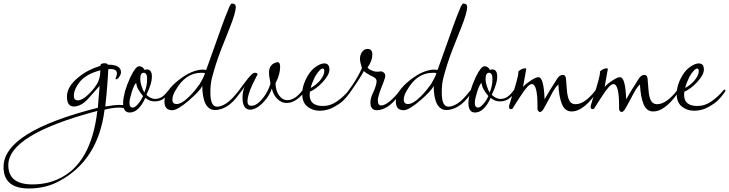

<svg xmlns="http://www.w3.org/2000/svg" viewBox="-347 -619 4127 1087"><path d="M-184 448Q-327 448 -327 326Q-327 126 207 -9Q209 -29 211 -60Q213 -91 217 -133L152 -60Q131 -37 110.5 -26.5Q90 -16 71 -16Q32 -16 32 -72Q32 -130 99 -183Q126 -205 156.5 -220.5Q187 -236 221 -246Q221 -261 245 -261Q260 -261 263 -253Q338 -253 338 -210Q338 -199 328.5 -184.5Q319 -170 310 -170Q307 -170 307 -173Q307 -175 311 -185.5Q315 -196 315 -203Q315 -228 280 -228Q277 -228 273.5 -228Q270 -228 266 -227Q266 -220 264.5 -199.5Q263 -179 261 -146Q257 -88 249 -16Q302 -25 327 -25Q373 -25 373 -12Q373 -6 364 -6Q360 -6 349.5 -8Q339 -10 332 -10Q290 -10 245 2Q209 288 -11 406Q-87 448 -184 448ZM94 -51Q119 -51 153 -84Q167 -97 178.5 -111Q190 -125 199 -139Q221 -171 221 -221Q141 -200 105 -156Q71 -113 71 -76Q71 -51 94 -51ZM-164 425Q-82 425 -16 394Q169 310 204 9Q-300 142 -300 316Q-300 425 -164 425Z M387 18Q350 18 350 -36Q350 -50 353 -67Q356 -84 361 -103Q371 -138 391 -182Q421 -244 441 -244Q460 -244 472 -223Q480 -226 485 -226Q513 -226 513 -184Q513 -166 506 -142Q499 -118 482 -82Q507 -59 531 -59Q550 -59 567 -68.5Q584 -78 605 -106Q607 -108 611 -108Q614 -108 614 -102Q614 -96 609 -89Q596 -72 576.5 -58.5Q557 -45 528 -45Q499 -45 476 -65Q438 18 387 18ZM470 -95Q478 -113 482 -132Q486 -151 486 -173Q486 -207 466 -207Q447 -207 447 -170Q447 -154 454.5 -131Q462 -108 470 -95ZM405 -10Q419 -10 440 -37Q449 -48 455 -59.5Q461 -71 463 -75Q448 -92 437 -111Q426 -130 424 -150Q412 -140 399 -98Q386 -56 386 -37Q386 -10 405 -10Z M628 5Q584 5 584 -44Q584 -103 665 -166Q740 -225 804 -225Q807 -225 811.5 -224Q816 -223 819 -223Q821 -223 830 -250L910 -474Q917 -493 927 -520Q937 -547 952 -582Q961 -599 965 -599Q988 -599 988 -579Q988 -565 979.5 -535Q971 -505 953 -460L905 -339Q888 -295 875.5 -255.5Q863 -216 854 -182Q844 -146 844 -95Q844 -15 882 -15Q905 -15 934.5 -34Q964 -53 1005 -106Q1007 -108 1011.5 -113Q1016 -118 1017 -118Q1020 -118 1020 -114Q1020 -108 1017 -101.5Q1014 -95 1009 -89Q972 -37 937 -16.5Q902 4 871 4Q800 4 798 -133Q791 -117 771.5 -96.5Q752 -76 722 -50Q658 5 628 5ZM653 -30Q682 -30 726 -74Q743 -91 756.5 -107.5Q770 -124 783 -142Q793 -159 801 -174.5Q809 -190 814 -205Q810 -206 805 -206.5Q800 -207 793 -207Q702 -207 646 -106Q629 -78 629 -55Q629 -30 653 -30Z M1070 2Q1026 2 1026 -67Q1026 -100 1038 -130Q1038 -130 1030.5 -118Q1023 -106 1009 -89Q1008 -86 1002 -86Q1000 -86 999 -89Q998 -92 998 -94Q998 -97 1005 -106Q1027 -135 1043 -157Q1059 -179 1078 -198Q1087 -207 1098 -207Q1111 -207 1111 -196Q1111 -198 1104 -184Q1097 -170 1082 -140Q1054 -78 1054 -46Q1054 -20 1076 -20Q1097 -20 1119 -39.5Q1141 -59 1158.5 -88Q1176 -117 1184 -145Q1184 -149 1182.5 -157Q1181 -165 1179 -177Q1176 -195 1176 -208Q1176 -251 1212 -264Q1220 -267 1224 -267Q1239 -267 1239 -241Q1239 -198 1213 -148Q1213 -107 1232.5 -79.5Q1252 -52 1280 -52Q1300 -52 1321.5 -65Q1343 -78 1364 -106Q1366 -108 1370 -108Q1373 -108 1373 -102Q1373 -96 1368 -89Q1355 -71 1329.5 -53.5Q1304 -36 1275 -36Q1247 -36 1223.5 -58.5Q1200 -81 1192 -118Q1188 -103 1176 -82Q1164 -61 1144 -40Q1122 -17 1103 -7.5Q1084 2 1070 2Z M1464 8Q1423 8 1393.5 -15.5Q1364 -39 1364 -87Q1364 -140 1399 -196Q1417 -225 1443 -242.5Q1469 -260 1489 -260Q1518 -260 1518 -225Q1518 -195 1478 -152Q1441 -114 1408 -100Q1407 -96 1406.5 -91.5Q1406 -87 1406 -82Q1406 -19 1481 -19Q1524 -19 1561.5 -45.5Q1599 -72 1627 -106Q1632 -112 1636 -112Q1640 -112 1640 -108Q1640 -104 1636 -97.5Q1632 -91 1630 -89Q1614 -67 1596.5 -50Q1579 -33 1550 -17Q1529 -4 1506.5 2Q1484 8 1464 8ZM1412 -121Q1425 -128 1437.5 -137.5Q1450 -147 1462 -160Q1489 -192 1489 -216Q1489 -231 1480 -231Q1472 -231 1459.5 -217.5Q1447 -204 1436 -184Q1417 -145 1412 -121Z M1786 5Q1750 5 1750 -40Q1750 -64 1768 -100Q1785 -140 1785 -158Q1785 -171 1775.5 -178Q1766 -185 1752 -191Q1742 -196 1731 -203Q1720 -210 1713 -217Q1706 -202 1682 -165Q1658 -128 1630 -89Q1626 -84 1622 -84Q1618 -84 1618 -91Q1618 -98 1626 -106Q1634 -116 1649 -138.5Q1664 -161 1679 -187.5Q1694 -214 1702 -234Q1697 -251 1694 -263Q1691 -275 1691 -287Q1691 -308 1703 -325Q1715 -342 1734 -342Q1761 -342 1761 -310Q1761 -275 1734 -237Q1738 -231 1744 -227Q1750 -223 1763 -218Q1770 -215 1776.5 -214Q1783 -213 1788 -213Q1796 -213 1801.5 -214Q1807 -215 1811 -215Q1817 -215 1825.5 -208.5Q1834 -202 1834 -189Q1834 -182 1833 -180Q1832 -178 1827.5 -163.5Q1823 -149 1812 -123Q1792 -71 1792 -50Q1792 -22 1811 -22Q1832 -22 1861.5 -47Q1891 -72 1916 -106Q1919 -109 1921 -109Q1925 -109 1925 -102Q1925 -95 1920 -89Q1880 -36 1848 -15.5Q1816 5 1786 5Z M1938 5Q1894 5 1894 -44Q1894 -103 1975 -166Q2050 -225 2114 -225Q2117 -225 2121.5 -224Q2126 -223 2129 -223Q2131 -223 2140 -250L2220 -474Q2227 -493 2237 -520Q2247 -547 2262 -582Q2271 -599 2275 -599Q2298 -599 2298 -579Q2298 -565 2289.5 -535Q2281 -505 2263 -460L2215 -339Q2198 -295 2185.5 -255.5Q2173 -216 2164 -182Q2154 -146 2154 -95Q2154 -15 2192 -15Q2215 -15 2244.5 -34Q2274 -53 2315 -106Q2317 -108 2321.5 -113Q2326 -118 2327 -118Q2330 -118 2330 -114Q2330 -108 2327 -101.5Q2324 -95 2319 -89Q2282 -37 2247 -16.5Q2212 4 2181 4Q2110 4 2108 -133Q2101 -117 2081.5 -96.5Q2062 -76 2032 -50Q1968 5 1938 5ZM1963 -30Q1992 -30 2036 -74Q2053 -91 2066.5 -107.5Q2080 -124 2093 -142Q2103 -159 2111 -174.5Q2119 -190 2124 -205Q2120 -206 2115 -206.5Q2110 -207 2103 -207Q2012 -207 1956 -106Q1939 -78 1939 -55Q1939 -30 1963 -30Z M2342 18Q2305 18 2305 -36Q2305 -50 2308 -67Q2311 -84 2316 -103Q2326 -138 2346 -182Q2376 -244 2396 -244Q2415 -244 2427 -223Q2435 -226 2440 -226Q2468 -226 2468 -184Q2468 -166 2461 -142Q2454 -118 2437 -82Q2462 -59 2486 -59Q2505 -59 2522 -68.5Q2539 -78 2560 -106Q2562 -108 2566 -108Q2569 -108 2569 -102Q2569 -96 2564 -89Q2551 -72 2531.5 -58.5Q2512 -45 2483 -45Q2454 -45 2431 -65Q2393 18 2342 18ZM2425 -95Q2433 -113 2437 -132Q2441 -151 2441 -173Q2441 -207 2421 -207Q2402 -207 2402 -170Q2402 -154 2409.5 -131Q2417 -108 2425 -95ZM2360 -10Q2374 -10 2395 -37Q2404 -48 2410 -59.5Q2416 -71 2418 -75Q2403 -92 2392 -111Q2381 -130 2379 -150Q2367 -140 2354 -98Q2341 -56 2341 -37Q2341 -10 2360 -10Z M2710 15Q2701 15 2696 0V-19Q2696 -143 2664 -143Q2643 -143 2600 -75Q2588 -57 2576.5 -39Q2565 -21 2554 -3Q2548 -1 2545 -1Q2535 -1 2535 -16V-19L2547 -59Q2568 -122 2578 -159.5Q2588 -197 2588 -209Q2588 -213 2587 -214Q2607 -232 2625 -232Q2634 -232 2632 -227L2614 -126Q2624 -140 2655 -161Q2671 -172 2682.5 -177Q2694 -182 2701 -182Q2732 -182 2736 -57Q2747 -77 2765.5 -107Q2784 -137 2809 -176Q2823 -195 2839 -195Q2854 -195 2857 -176Q2860 -137 2863 -103.5Q2866 -70 2876 -50Q2886 -30 2910 -29Q2940 -29 2969.5 -51.5Q2999 -74 3023 -106Q3028 -114 3033 -114Q3036 -114 3036 -106Q3036 -104 3032 -97.5Q3028 -91 3026 -89Q3009 -64 2986.5 -40.5Q2964 -17 2939 -2.5Q2914 12 2889 12Q2852 12 2835 -28Q2818 -68 2814 -141Q2793 -122 2769 -73Q2754 -45 2744 -26.5Q2734 -8 2729 0Q2719 15 2710 15Z M3172 15Q3163 15 3158 0V-19Q3158 -143 3126 -143Q3105 -143 3062 -75Q3050 -57 3038.5 -39Q3027 -21 3016 -3Q3010 -1 3007 -1Q2997 -1 2997 -16V-19L3009 -59Q3030 -122 3040 -159.5Q3050 -197 3050 -209Q3050 -213 3049 -214Q3069 -232 3087 -232Q3096 -232 3094 -227L3076 -126Q3086 -140 3117 -161Q3133 -172 3144.5 -177Q3156 -182 3163 -182Q3194 -182 3198 -57Q3209 -77 3227.5 -107Q3246 -137 3271 -176Q3285 -195 3301 -195Q3316 -195 3319 -176Q3322 -137 3325 -103.5Q3328 -70 3338 -50Q3348 -30 3372 -29Q3402 -29 3431.5 -51.5Q3461 -74 3485 -106Q3490 -114 3495 -114Q3498 -114 3498 -106Q3498 -104 3494 -97.5Q3490 -91 3488 -89Q3471 -64 3448.5 -40.5Q3426 -17 3401 -2.5Q3376 12 3351 12Q3314 12 3297 -28Q3280 -68 3276 -141Q3255 -122 3231 -73Q3216 -45 3206 -26.5Q3196 -8 3191 0Q3181 15 3172 15Z M3584 8Q3543 8 3513.5 -15.5Q3484 -39 3484 -87Q3484 -140 3519 -196Q3537 -225 3563 -242.5Q3589 -260 3609 -260Q3638 -260 3638 -225Q3638 -195 3598 -152Q3561 -114 3528 -100Q3527 -96 3526.5 -91.5Q3526 -87 3526 -82Q3526 -19 3601 -19Q3644 -19 3681.5 -45.5Q3719 -72 3747 -106Q3752 -112 3756 -112Q3760 -112 3760 -108Q3760 -104 3756 -97.5Q3752 -91 3750 -89Q3734 -67 3716.5 -50Q3699 -33 3670 -17Q3649 -4 3626.5 2Q3604 8 3584 8ZM3532 -121Q3545 -128 3557.5 -137.5Q3570 -147 3582 -160Q3609 -192 3609 -216Q3609 -231 3600 -231Q3592 -231 3579.5 -217.5Q3567 -204 3556 -184Q3537 -145 3532 -121Z"/></svg>

Font: Lavishly Yours
Style: Regular
Weight: 400
Designer: Robert E. Leuschke
Foundry: Robert E. Leuschke
Version: Version 1.010; ttfautohint (v1.8.3)